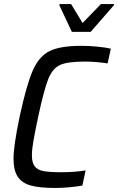

<svg xmlns="http://www.w3.org/2000/svg" viewBox="-20 -923 585 951"><path d="M47 -138Q47 -200 77 -344Q111 -502 142 -573Q173 -644 225.5 -670Q278 -696 383 -696Q421 -696 462 -692Q503 -688 529 -682L513 -609Q453 -618 399 -618Q314 -618 277 -601Q240 -584 219 -531.5Q198 -479 169 -344Q153 -268 145.5 -225Q138 -182 138 -154Q138 -117 152 -99Q166 -81 195.5 -75.5Q225 -70 282 -70Q353 -70 404 -79L388 -4Q362 1 324.5 4.5Q287 8 254 8Q177 8 133 -4Q89 -16 68 -47.5Q47 -79 47 -138ZM336 -765 274 -897 275 -903H332L389 -809L480 -903H545L544 -897L429 -765Z"/></svg>

Font: Saira Semi Condensed
Style: Italic
Weight: 400
Width: 4
Italic angle: -12°
Designer: Hector Gatti with collaboration of the Omnibus-Type team
Foundry: Omnibus-Type
Version: Version 1.001; ttfautohint (v1.8)